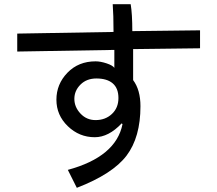

<svg xmlns="http://www.w3.org/2000/svg" viewBox="-20 -817 1040 919"><path d="M937.5 -585.9 617.2 -582V-433.6Q652.3 -386.7 652.3 -308.6Q652.3 -160.2 585.9 -72.3Q519.5 15.6 347.7 82L304.7 -3.9Q535.2 -66.4 566.4 -222.7L562.5 -226.6Q500 -160.2 433.6 -160.2Q359.4 -160.2 304.7 -212.9Q250 -265.6 250 -339.8Q250 -414.1 302.7 -468.8Q355.5 -523.4 437.5 -523.4Q460.9 -523.4 490.2 -513.7Q519.5 -503.9 527.3 -492.2V-578.1L62.5 -570.3V-656.2L523.4 -664.1Q523.4 -746.1 519.5 -796.9H605.5Q613.3 -750 613.3 -668L937.5 -671.9ZM335.9 -343.8Q335.9 -304.7 365.2 -273.4Q394.5 -242.2 437.5 -242.2Q484.4 -242.2 515.6 -271.5Q546.9 -300.8 546.9 -347.7Q546.9 -394.5 519.5 -418Q492.2 -441.4 441.4 -441.4Q394.5 -441.4 365.2 -412.1Q335.9 -382.8 335.9 -343.8Z"/></svg>

Font: WenQuanYi Micro Hei
Style: Regular
Weight: 400
Foundry: Ascender Corporation
Version: Version 0.2.0-beta